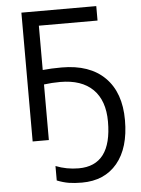

<svg xmlns="http://www.w3.org/2000/svg" viewBox="-62 -762 776 1060"><g transform="rotate(-5 325.5 -232.0)"><path d="M276.9 -314Q231 -314 187 -308.1V0H97.2V-713.9H512.2V-633.8H187V-388.2Q233.4 -393.1 292 -393.1Q447.3 -393.1 531.2 -309.6Q615.2 -226.1 615.2 -73.2Q615.2 80.6 544.7 165.3Q474.1 250 349.1 250Q307.6 250 276.4 244.9Q245.1 239.7 210.9 226.1V146Q271 169.9 337.9 169.9Q521 169.9 521 -73.2Q521 -189.9 458.3 -252Q395.5 -314 276.9 -314Z"/></g></svg>

Font: NotoPenekeko
Style: Regular
Weight: 400
Designer: Monotype Design team
Foundry: Monotype Imaging Inc.
Version: Version 1.04